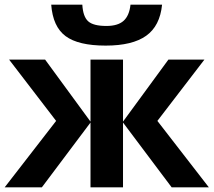

<svg xmlns="http://www.w3.org/2000/svg" viewBox="-20 -801 913 821"><path d="M199 -781H332Q335 -730 357 -710Q379 -690 435 -690Q484 -690 508.5 -712Q533 -734 538 -781H673Q664 -690 605 -648Q546 -606 432 -606Q315 -606 260.5 -646.5Q206 -687 199 -781ZM220 -284 19 -546H173L367 -281V-546H506V-281L700 -546H854L653 -284L873 0H714L506 -277V0H367V-277L159 0H0Z"/></svg>

Font: OpenSansMMV
Style: Bold
Weight: 700
Foundry: Ascender Corporation
Version: Version 4.001